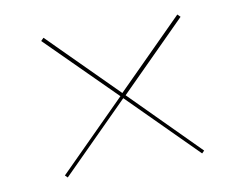

<svg xmlns="http://www.w3.org/2000/svg" viewBox="-54 -608 698 547"><g transform="rotate(-10 295.0 -335.0)"><path d="M489 -536 497 -528 304 -335 497 -141 490 -134 296 -328 101 -133 94 -140 289 -335 94 -529 102 -537 296 -343Z"/></g></svg>

Font: Aleo Thin
Style: Regular
Weight: 250
Designer: Alessio Laiso
Foundry: Alessio Laiso
Version: Version 2.001;gftools[0.9.29]